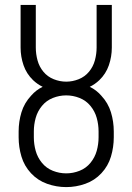

<svg xmlns="http://www.w3.org/2000/svg" viewBox="-20 -755 540 783"><path d="M250 8Q210 8 172 -5.5Q134 -19 106.5 -48.5Q79 -78 67.5 -116.5Q56 -155 56 -195V-219Q56 -259 67.5 -297Q79 -335 107 -365Q127 -388 154 -401Q133 -411 115 -428Q88 -454 76 -489Q64 -524 64 -561V-735H126V-561Q126 -535 133 -509Q140 -483 157 -462.5Q174 -442 199 -432Q224 -422 250 -422Q276 -422 301 -432Q326 -442 343 -462.5Q360 -483 367 -509Q374 -535 374 -561V-735H436V-561Q436 -524 424 -489Q412 -454 385 -428Q367 -411 346 -401Q373 -388 393 -365Q421 -335 432.5 -297Q444 -259 444 -219V-195Q444 -155 432.5 -116.5Q421 -78 393.5 -48.5Q366 -19 328 -5.5Q290 8 250 8ZM250 -48Q278 -48 304.5 -58.5Q331 -69 349 -91Q367 -113 374.5 -140Q382 -167 382 -195V-219Q382 -247 374.5 -274Q367 -301 349 -323Q331 -345 304.5 -355.5Q278 -366 250 -366Q222 -366 195.5 -355.5Q169 -345 151 -323Q133 -301 125.5 -274Q118 -247 118 -219V-195Q118 -167 125.5 -140Q133 -113 151 -91Q169 -69 195.5 -58.5Q222 -48 250 -48Z"/></svg>

Font: Iosevka SS01 Light
Style: Regular
Weight: 300
Monospace: yes
Designer: Belleve Invis
Foundry: Belleve Invis
Version: 2.3.3; ttfautohint (v1.8.3)